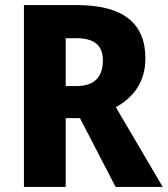

<svg xmlns="http://www.w3.org/2000/svg" viewBox="-20 -734 659 754"><path d="M282 -714H74V0H238V-270H294L434 0H619L435 -313C507 -353 551 -415 551 -505C551 -644 462 -714 282 -714ZM280 -584C352 -584 384 -554 384 -497C384 -426 345 -396 280 -396H238V-584Z"/></svg>

Font: Noto Sans Thai Looped SemiCondensed ExtraBold
Style: Regular
Weight: 800
Width: 4
Designer: Sasikarn Vongin, Ben Mitchell
Foundry: The Fontpad Ltd
Version: Version 1.001